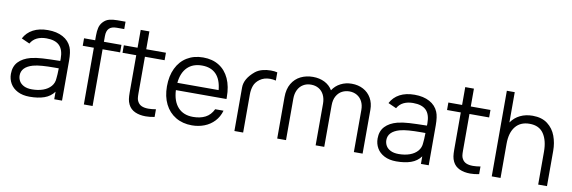

<svg xmlns="http://www.w3.org/2000/svg" viewBox="-53 -1155 4740 1590"><g transform="rotate(10 2317.0 -360.0)"><path d="M495.5 -335.5V0H430V-63.5Q399 -21 347.5 -3Q296 15 224.5 15Q165.5 15 123.8 -6.5Q82 -28 61 -64.5Q40 -101 40 -145Q40 -208 76.5 -246.5Q113 -285 177.5 -302Q221.5 -313 276 -316.2Q330.5 -319.5 424 -321Q424.5 -327.5 424.5 -340Q424.5 -415 389.2 -450.2Q354 -485.5 279.5 -485.5Q233.5 -485.5 199.8 -469Q166 -452.5 147 -418.5L78 -449.5Q104.5 -500.5 155.8 -527.8Q207 -555 280.5 -555Q354.5 -555 406.2 -527Q458 -499 479.5 -447Q495.5 -409 495.5 -335.5ZM418 -175Q421.5 -200 422.5 -258.5H384.5Q328.5 -258.5 284.5 -255.2Q240.5 -252 207 -243Q113.5 -215.5 113.5 -145Q113.5 -120 125.8 -98Q138 -76 165 -62.2Q192 -48.5 233 -48.5Q285 -48.5 326.2 -63.2Q367.5 -78 392 -106.5Q416.5 -135 418 -175Z M836 -673Q793.5 -673 773 -652.2Q752.5 -631.5 752.5 -588V-540H900V-477H752.5V0H679V-477H585.5V-540H679V-580Q679 -617.5 685.8 -645.5Q692.5 -673.5 712.5 -695.5Q734.5 -719.5 763.5 -727.2Q792.5 -735 831 -735H900V-673Z M1108.5 -477V-198.5V-169Q1108.5 -144 1110.5 -128.8Q1112.5 -113.5 1119.5 -101.5Q1131.5 -78.5 1154 -68.5Q1176.5 -58.5 1210.5 -58.5Q1239 -58.5 1274 -64.5V0Q1234 8 1199.5 8Q1148 8 1109.5 -9.5Q1071 -27 1052.5 -64.5Q1042 -86 1038.8 -108.5Q1035.5 -131 1035.5 -164.5V-195.5V-477H920V-540H1035.5V-690H1108.5V-540H1274V-477Z M1409 -249.5Q1413.5 -156.5 1459.5 -106Q1505.5 -55.5 1586 -55.5Q1647 -55.5 1690 -77.8Q1733 -100 1757 -150H1827Q1812 -97 1777.2 -60Q1742.5 -23 1693.8 -4Q1645 15 1589 15Q1511 15 1452.5 -20Q1394 -55 1362.2 -118.8Q1330.5 -182.5 1330.5 -267.5Q1330.5 -355 1361.8 -420Q1393 -485 1450.8 -520Q1508.5 -555 1586 -555Q1663.5 -555 1719.2 -520.2Q1775 -485.5 1804.8 -420.2Q1834.5 -355 1834.5 -265V-249.5ZM1410.5 -311H1757.5Q1749.5 -398.5 1706.5 -443Q1663.5 -487.5 1588 -487.5Q1510.5 -487.5 1464.8 -442Q1419 -396.5 1410.5 -311Z M2155.5 -546Q2188 -546 2210.5 -540V-471Q2185 -477 2161.5 -477Q2110.5 -477 2075.5 -451Q2042 -426.5 2030.2 -393.2Q2018.5 -360 2018.5 -320.5V0H1945V-366.5Q1945 -440.5 2026.5 -508Q2051 -527.5 2085 -536.8Q2119 -546 2155.5 -546Z M3023.5 -368.5 3023 0H2949.5L2950 -354.5Q2950 -395.5 2934.2 -425.8Q2918.5 -456 2890.5 -472.2Q2862.5 -488.5 2827 -488.5Q2794 -488.5 2765.5 -473.8Q2737 -459 2719 -427.5Q2701 -396 2701 -348.5L2700.5 0H2628L2628.5 -349.5Q2628.5 -392 2613 -423.5Q2597.5 -455 2569.2 -471.8Q2541 -488.5 2504 -488.5Q2467 -488.5 2438.5 -471.2Q2410 -454 2394.5 -422.2Q2379 -390.5 2379 -348.5V0H2305V-348.5Q2305 -416.5 2332.5 -462.8Q2360 -509 2406.2 -531.8Q2452.5 -554.5 2509 -554.5Q2564 -554.5 2607 -533Q2650 -511.5 2674 -471Q2699 -510.5 2741.5 -532.5Q2784 -554.5 2835 -554.5Q2889.5 -554.5 2932.2 -531.8Q2975 -509 2999.2 -466.8Q3023.5 -424.5 3023.5 -368.5Z M3579 -335.5V0H3513.5V-63.5Q3482.5 -21 3431 -3Q3379.5 15 3308 15Q3249 15 3207.2 -6.5Q3165.5 -28 3144.5 -64.5Q3123.5 -101 3123.5 -145Q3123.5 -208 3160 -246.5Q3196.5 -285 3261 -302Q3305 -313 3359.5 -316.2Q3414 -319.5 3507.5 -321Q3508 -327.5 3508 -340Q3508 -415 3472.8 -450.2Q3437.5 -485.5 3363 -485.5Q3317 -485.5 3283.2 -469Q3249.5 -452.5 3230.5 -418.5L3161.5 -449.5Q3188 -500.5 3239.2 -527.8Q3290.5 -555 3364 -555Q3438 -555 3489.8 -527Q3541.5 -499 3563 -447Q3579 -409 3579 -335.5ZM3501.5 -175Q3505 -200 3506 -258.5H3468Q3412 -258.5 3368 -255.2Q3324 -252 3290.5 -243Q3197 -215.5 3197 -145Q3197 -120 3209.2 -98Q3221.5 -76 3248.5 -62.2Q3275.5 -48.5 3316.5 -48.5Q3368.5 -48.5 3409.8 -63.2Q3451 -78 3475.5 -106.5Q3500 -135 3501.5 -175Z M3837.5 -477V-198.5V-169Q3837.5 -144 3839.5 -128.8Q3841.5 -113.5 3848.5 -101.5Q3860.5 -78.5 3883 -68.5Q3905.5 -58.5 3939.5 -58.5Q3968 -58.5 4003 -64.5V0Q3963 8 3928.5 8Q3877 8 3838.5 -9.5Q3800 -27 3781.5 -64.5Q3771 -86 3767.8 -108.5Q3764.5 -131 3764.5 -164.5V-195.5V-477H3649V-540H3764.5V-690H3837.5V-540H4003V-477Z M4573.5 -297V0H4499.5V-275.5Q4499.5 -371 4461.5 -427.2Q4423.5 -483.5 4343 -483.5Q4266 -483.5 4224.5 -432Q4183 -380.5 4183 -288V0H4109V-720H4175.5V-465Q4205.5 -508.5 4252 -531Q4298.5 -553.5 4357 -553.5Q4433.5 -553.5 4482 -516.5Q4530.5 -479.5 4552 -421.2Q4573.5 -363 4573.5 -297Z"/></g></svg>

Font: CCSD_manrope
Style: Regular
Weight: 400
Designer: Mikhail Sharanda
Foundry: Mikhail Sharanda
Version: Version 4.503